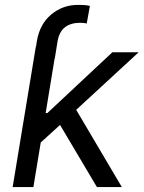

<svg xmlns="http://www.w3.org/2000/svg" viewBox="-20 -757 581 777"><path d="M372.2 0 223 -251.4 144.9 -180.4 115.1 0H31.2L125 -568.2H125.7L129.3 -590.9Q140.6 -659.1 187.1 -698.2Q233.7 -737.2 295.5 -737.2Q331 -737.2 343.8 -733L331 -661.9Q319.6 -664.8 305.4 -664.8Q225.9 -664.8 213.1 -590.9L201.7 -519.9H201L164.8 -299.7H171.9L434.7 -545.5H541.2L288.4 -312.5L473 0Z"/></svg>

Font: Karasuma Gothic
Style: Italic
Weight: 400
Italic angle: -9.39999°
Designer: Rasmus Andersson / Ryoko Nishizuka
Foundry: Genbu
Version: Version 1.00